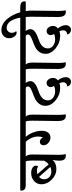

<svg xmlns="http://www.w3.org/2000/svg" viewBox="794 -1819 1051 2789"><g transform="rotate(-90 1319.5 -424.5)"><path d="M289 -219 144 -383Q110 -354 110 -308Q110 -262 142.5 -233Q175 -204 216.5 -204Q258 -204 289 -219ZM470 -478 465 -91Q465 -19 478 1Q469 6 450 6Q380 6 380 -89Q380 -136 391 -186Q343 -131 258 -131Q173 -131 105 -198.5Q37 -266 37 -348Q37 -413 84.5 -455Q132 -497 200 -497Q247 -497 277 -478Q307 -459 307 -428Q307 -410 299 -397Q267 -414 237 -414Q207 -414 184 -407L327 -243Q361 -271 380 -312Q382 -418 382 -487Q382 -556 369 -576H31Q-55 -576 -55 -637Q-55 -648 -51 -656H519Q604 -656 604 -597Q604 -584 600 -576H440Q470 -555 470 -478Z M956 -107 961 -484Q961 -557 949 -576H726Q766 -532 790 -468Q814 -404 814 -343.5Q814 -283 787 -250Q760 -217 716.5 -217Q673 -217 638.5 -247Q604 -277 604 -319Q604 -343 618 -357Q632 -371 654 -371Q696 -371 716 -327Q731 -352 731 -399Q731 -446 708.5 -496Q686 -546 653 -576H588Q503 -576 503 -637Q503 -650 506 -656H1098Q1184 -656 1184 -597Q1184 -584 1180 -576H1019Q1049 -555 1049 -478L1045 -91Q1045 -17 1057 1Q1045 6 1029 6Q956 6 956 -107Z M1568 -656Q1653 -656 1653 -597Q1653 -584 1649 -576H1507Q1535 -546 1535 -510Q1535 -474 1506.5 -449Q1478 -424 1437 -408.5Q1396 -393 1354.5 -376.5Q1313 -360 1284.5 -330Q1256 -300 1256 -253Q1256 -206 1296 -177.5Q1336 -149 1384.5 -149Q1433 -149 1465 -165Q1449 -190 1449 -214Q1449 -238 1465.5 -255.5Q1482 -273 1510 -273Q1538 -273 1560 -246Q1582 -219 1582 -178.5Q1582 -138 1547 -109Q1593 -51 1593 5Q1593 39 1574 60Q1555 81 1528 81Q1501 81 1482 66.5Q1463 52 1459 27Q1486 25 1502.5 8.5Q1519 -8 1519 -34Q1519 -60 1505 -87Q1476 -76 1435 -76Q1337 -76 1257 -142Q1177 -208 1177 -289Q1177 -342 1206 -380.5Q1235 -419 1276 -439Q1317 -459 1358.5 -473.5Q1400 -488 1429 -505Q1458 -522 1458 -542Q1458 -562 1443 -576H1174Q1088 -576 1088 -637Q1088 -650 1091 -656Z M1712 -107 1716 -484Q1716 -557 1704 -576H1648Q1563 -576 1563 -637Q1563 -650 1566 -656H1853Q1939 -656 1939 -597Q1939 -584 1935 -576H1775Q1805 -555 1805 -478L1800 -91Q1800 -19 1812 1Q1799 6 1784 6Q1712 6 1712 -107Z M2323 -656Q2408 -656 2408 -597Q2408 -584 2404 -576H2262Q2290 -546 2290 -510Q2290 -474 2261.5 -449Q2233 -424 2192 -408.5Q2151 -393 2109.5 -376.5Q2068 -360 2039.5 -330Q2011 -300 2011 -253Q2011 -206 2051 -177.5Q2091 -149 2139.5 -149Q2188 -149 2220 -165Q2204 -190 2204 -214Q2204 -238 2220.5 -255.5Q2237 -273 2265 -273Q2293 -273 2315 -246Q2337 -219 2337 -178.5Q2337 -138 2302 -109Q2348 -51 2348 5Q2348 39 2329 60Q2310 81 2283 81Q2256 81 2237 66.5Q2218 52 2214 27Q2241 25 2257.5 8.5Q2274 -8 2274 -34Q2274 -60 2260 -87Q2231 -76 2190 -76Q2092 -76 2012 -142Q1932 -208 1932 -289Q1932 -342 1961 -380.5Q1990 -419 2031 -439Q2072 -459 2113.5 -473.5Q2155 -488 2184 -505Q2213 -522 2213 -542Q2213 -562 2198 -576H1929Q1843 -576 1843 -637Q1843 -650 1846 -656Z M2467 -107 2471 -494Q2471 -537 2468 -576H2403Q2318 -576 2318 -637Q2318 -650 2321 -656H2458Q2441 -751 2403 -802Q2365 -853 2310 -853Q2278 -853 2257.5 -831.5Q2237 -810 2237 -777Q2237 -744 2261 -716Q2254 -708 2240 -708Q2208 -708 2183.5 -741Q2159 -774 2159 -820Q2159 -866 2192 -898Q2225 -930 2276 -930Q2363 -930 2432.5 -852.5Q2502 -775 2536 -656H2608Q2694 -656 2694 -597Q2694 -584 2690 -576H2553Q2560 -535 2560 -488L2555 -91Q2555 -19 2567 1Q2554 6 2539 6Q2467 6 2467 -107Z"/></g></svg>

Font: Laila Medium
Style: Regular
Weight: 500
Designer: Hitesh Malaviya
Foundry: Indian Type Foundry
Version: Version 1.302;PS 1.0;hotconv 1.0.78;makeotf.lib2.5.61930; tt